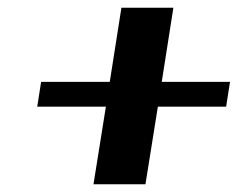

<svg xmlns="http://www.w3.org/2000/svg" viewBox="-20 -577 613 495"><path d="M76 -302H253L221 -102H355L387 -302H563L573 -366H397L427 -557H293L263 -366H86Z"/></svg>

Font: Aerodynamic
Style: Obl
Weight: 500
Designer: Google
Version: Version 2.000980; 2014